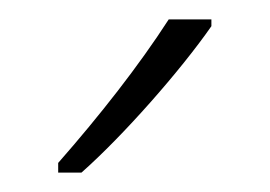

<svg xmlns="http://www.w3.org/2000/svg" viewBox="-20 -850 278 198"><path d="M198 -823V-830H154C123 -782 83 -731 40 -682V-672H64C107 -710 166 -777 198 -823Z"/></svg>

Font: Noto Sans Malayalam UI Condensed ExtraLight
Style: Regular
Weight: 200
Width: 3
Designer: Jelle Bosma - Monotype Design Team
Foundry: Monotype Imaging Inc.
Version: Version 2.104